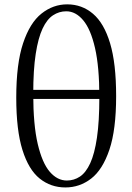

<svg xmlns="http://www.w3.org/2000/svg" viewBox="-20 -825 593 860"><path d="M272.8 14.6Q207.5 14.6 157.8 -25.2Q108.1 -65.1 80.5 -153.5Q52.8 -241.9 52.8 -387.6Q52.8 -539.7 83.4 -631.3Q113.9 -723 165.9 -764.2Q217.9 -805.5 280.9 -805.5Q347 -805.5 396.5 -763.4Q446 -721.4 473.1 -631.3Q500.2 -541.2 500.2 -394.7Q500.2 -244 470 -154.5Q439.8 -64.9 388.4 -25.1Q337 14.6 272.8 14.6ZM279.3 -16.4Q311.4 -16.4 338 -34Q364.6 -51.6 384.1 -93.8Q403.6 -135.9 414.3 -208.6Q425 -281.2 425 -390.5Q425 -525 405.7 -609.4Q386.5 -693.8 352.8 -734.1Q319.1 -774.4 276.8 -774.4Q244.7 -774.4 217.5 -756.5Q190.3 -738.7 170.7 -696.9Q151 -655.1 140 -583.7Q128.9 -512.3 128.9 -404.9Q128.9 -265.7 149 -180.2Q169.2 -94.6 203 -55.5Q236.8 -16.4 279.3 -16.4ZM80.2 -381.9V-422.4H476.1V-381.9Z"/></svg>

Font: Noto Serif HK
Style: Regular
Weight: 200
Designer: Ryoko NISHIZUKA 西塚涼子 (kana & ideographs); Frank Grießhammer (Latin, Greek & Cyrillic); Wenlong ZHANG 张文龙 (bopomofo); San
Foundry: Adobe
Version: Version 2.001;hotconv 1.1.0;makeotfexe 2.6.0